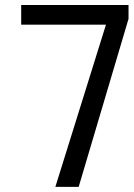

<svg xmlns="http://www.w3.org/2000/svg" viewBox="-20 -732 523 752"><path d="M483.4 -658.2 288.1 0H196.8L395 -635.3H63V-712.4H483.4Z"/></svg>

Font: Meera Inimai
Style: Regular
Weight: 400
Version: 2.0.0+20160526